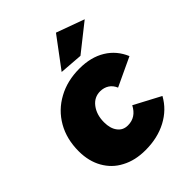

<svg xmlns="http://www.w3.org/2000/svg" viewBox="-219 -897 1025 1025"><g transform="rotate(-45 294.0 -384.0)"><path d="M141 -24C180 -3 225 7 277 7C337 7 391 -5 438 -30C485 -55 520 -89 545 -134L396 -213C375 -173 345 -153 304 -153C279 -153 260 -162 246 -181C232 -199 225 -224 225 -255C225 -294 235 -325 254 -350C273 -375 298 -387 327 -387C346 -387 363 -382 377 -373C391 -364 402 -350 409 -333L571 -409C552 -454 523 -489 482 -514C441 -539 392 -551 335 -551C274 -551 219 -538 172 -512C124 -486 87 -450 60 -403C33 -356 20 -302 20 -241C20 -191 31 -147 52 -110C73 -73 102 -44 141 -24ZM382 -775 255 -605 387 -595 541 -717Z"/></g></svg>

Font: Argentum Sans ExtraBold
Style: Italic
Weight: 800
Italic angle: -11.3°
Designer: Julieta Ulanovsky
Foundry: Julieta Ulanovsky
Version: Version 5.001;February 15, 2019;FontCreator 11.5.0.2425 64-b